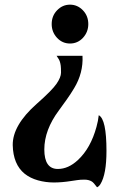

<svg xmlns="http://www.w3.org/2000/svg" viewBox="-20 -561 540 825"><path d="M404.3 -65.9Q437.5 -49.3 437.5 87.4Q437.5 188 411.6 230Q405.3 240.2 397 243.7Q381.8 222.7 373.5 218.3Q360.8 210.9 342.8 210.9Q324.7 210.9 312 212.9L285.6 216.8Q246.1 223.1 211.2 223.1Q176.3 223.1 143.1 213.9Q109.9 204.6 85.9 185.5Q36.6 145.5 34.7 62.5Q33.7 -22.5 137.2 -114.3Q203.1 -172.4 222.7 -200.7Q242.2 -229 242.2 -249Q242.2 -269 241 -278.6Q239.7 -288.1 237.5 -295.2Q235.4 -302.2 231.9 -307.6L223.1 -321.3H334.5Q338.4 -247.6 298.3 -181.6Q283.7 -157.2 267.1 -133.8L232.9 -86.4Q170.4 -2.4 170.4 81.3Q170.4 165 228.5 165Q273.9 165 314.9 126.5Q369.6 75.7 394.5 -15.6Q401.9 -42 404.3 -65.9ZM359.4 -457.5Q359.4 -423.3 336.4 -398.4Q313.5 -374 280.8 -374Q248 -374 225.1 -398.4Q202.1 -423.3 202.1 -457.5Q202.1 -492.7 225.1 -516.6Q248.5 -541 280.8 -541Q313 -541 336.4 -516.6Q359.4 -492.7 359.4 -457.5Z"/></svg>

Font: Amarante
Style: Regular
Weight: 400
Designer: Karolina Lach
Foundry: Sorkin Type Co.
Version: Version 1.001